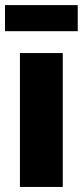

<svg xmlns="http://www.w3.org/2000/svg" viewBox="-28 -739 328 759"><path d="M50.8 0V-529.3H220.2V0ZM279.3 -718.8V-615.7H-8.3V-718.8Z"/></svg>

Font: Inter 24pt ExtraBold
Style: Regular
Weight: 800
Designer: Rasmus Andersson
Foundry: rsms
Version: Version 4.001;git-66647c0bb